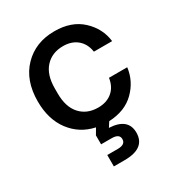

<svg xmlns="http://www.w3.org/2000/svg" viewBox="-173 -622 877 948"><g transform="rotate(-30 265.5 -147.5)"><path d="M34 -250Q34 -370 102 -440Q170 -510 278 -510Q375 -510 433.5 -455.5Q492 -401 501 -325H397Q390 -372 358.5 -398.5Q327 -425 278 -425Q215 -425 177 -383.5Q139 -342 139 -264V-236Q139 -158 177 -116.5Q215 -75 278 -75Q327 -75 358.5 -101.5Q390 -128 397 -176H501Q492 -102 437.5 -48Q383 6 291 10L273 38Q379 43 379 126Q379 215 260 215H199V150H259Q303 150 303 119Q303 89 259 89H199V38L219 4Q135 -14 84.5 -81Q34 -148 34 -250Z"/></g></svg>

Font: TASA Orbiter Display Medium
Style: Regular
Weight: 500
Designer: Weizhong Zhang
Version: Version 1.000;Glyphs 3.1.2 (3151)